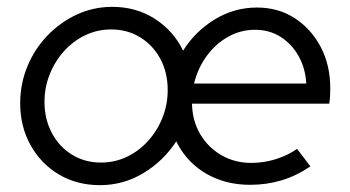

<svg xmlns="http://www.w3.org/2000/svg" viewBox="-20 -531 1022 561"><path d="M272 10Q205 10 152.5 -21Q100 -52 69.5 -106.5Q39 -161 39 -229Q39 -286 60 -337Q81 -388 118.5 -427Q156 -466 204.5 -488.5Q253 -511 308 -511Q378 -511 432.5 -476Q487 -441 515 -383Q550 -439 607 -474Q664 -509 731 -509Q793 -509 841 -478Q889 -447 917 -394Q945 -341 945 -273Q945 -263 944.5 -251.5Q944 -240 942 -228H541Q542 -178 565 -139Q588 -100 627 -77.5Q666 -55 714 -55Q751 -55 786 -66Q821 -77 848 -96L887 -45Q846 -17 802.5 -4Q759 9 711 9Q661 9 619 -6.5Q577 -22 545.5 -50.5Q514 -79 495 -118Q458 -61 399.5 -25.5Q341 10 272 10ZM547 -287H875Q872 -333 852 -368Q832 -403 799.5 -423.5Q767 -444 725 -444Q683 -444 646.5 -423.5Q610 -403 584 -367.5Q558 -332 547 -287ZM275 -56Q315 -56 350 -72.5Q385 -89 412 -118.5Q439 -148 454.5 -186.5Q470 -225 470 -268Q470 -319 448.5 -359Q427 -399 389.5 -422Q352 -445 305 -445Q265 -445 230 -428.5Q195 -412 168 -382.5Q141 -353 125.5 -314.5Q110 -276 110 -233Q110 -183 131.5 -142.5Q153 -102 190.5 -79Q228 -56 275 -56Z"/></svg>

Font: Red Hat Display VF
Style: Italic
Weight: 300
Italic angle: -12°
Designer: Pentagram, MCKL
Foundry: Pentagram, MCKL
Version: Version 1.023